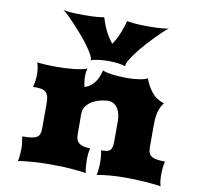

<svg xmlns="http://www.w3.org/2000/svg" viewBox="-86 -882 1003 972"><g transform="rotate(10 416.0 -396.5)"><path d="M67.9 0Q71.8 -12.7 73.2 -30.3Q74.7 -47.9 74.7 -64.9Q74.7 -80.6 72.8 -96.2Q70.8 -111.8 67.9 -127Q95.2 -127 113 -129.4Q130.9 -131.8 141.6 -137.9Q152.3 -144 156.5 -155.3Q160.6 -166.5 160.6 -184.1V-319.8Q160.2 -340.8 155.3 -353.3Q150.4 -365.7 141.8 -372.3Q133.3 -378.9 120.8 -381.1Q108.4 -383.3 92.8 -383.3H77.6Q81.5 -393.1 84.5 -410.4Q87.4 -427.7 87.4 -446.8Q87.4 -465.3 84.7 -482.2Q82 -499 77.6 -509.3Q95.7 -506.8 122.1 -505.4Q148.4 -503.9 177.7 -503.9Q199.2 -503.9 220.9 -504.9Q242.7 -505.9 263.2 -508.1Q283.7 -510.3 301.8 -513.7Q319.8 -517.1 334 -522.5Q330.6 -512.7 329.3 -502.7Q328.1 -492.7 328.1 -482.4Q328.1 -468.3 330.1 -454.6Q332 -440.9 334.5 -427.7Q356 -434.6 369.9 -447Q383.8 -459.5 392.3 -473.6Q400.9 -487.8 405.5 -502.2Q410.2 -516.6 413.1 -527.3Q419.4 -523.4 432.4 -520.3Q445.3 -517.1 462.2 -514.9Q479 -512.7 498 -511.5Q517.1 -510.3 535.2 -510.3Q551.3 -510.3 567.9 -511.2Q584.5 -512.2 599.1 -514.4Q613.8 -516.6 625.5 -519.8Q637.2 -522.9 643.1 -527.3Q658.7 -485.8 682.4 -457Q706.1 -428.2 745.6 -416.5Q737.8 -406.7 731.9 -395.5Q726.1 -384.3 721.9 -369.9Q717.8 -355.5 715.8 -336.9Q713.9 -318.4 713.9 -293.9V-184.1Q713.9 -166.5 719 -155.3Q724.1 -144 734.6 -137.9Q745.1 -131.8 762 -129.4Q778.8 -127 802.2 -127Q800.8 -121.1 799.3 -114.7Q797.9 -108.4 796.9 -100.3Q795.9 -92.3 795.2 -81.8Q794.4 -71.3 794.4 -57.1Q794.4 -43 796.1 -26.4Q797.9 -9.8 802.2 0Q787.1 -2.4 766.4 -4.6Q745.6 -6.8 721.9 -8.5Q698.2 -10.3 672.6 -11.2Q647 -12.2 622.1 -12.2Q602.1 -12.2 580.8 -11.5Q559.6 -10.7 539.6 -9Q519.5 -7.3 502.2 -5.1Q484.9 -2.9 473.1 0Q474.6 -5.9 475.8 -13.7Q477.1 -21.5 477.8 -30.8Q478.5 -40 479 -49.8Q479.5 -59.6 479.5 -68.4Q479.5 -73.2 479 -81.5Q478.5 -89.8 477.8 -98.4Q477.1 -106.9 475.8 -114.7Q474.6 -122.6 473.1 -127Q489.7 -127 500.7 -128.7Q511.7 -130.4 518.6 -136.2Q525.4 -142.1 528.3 -153.6Q531.2 -165 531.2 -184.1V-285.6Q531.2 -304.7 527.3 -321.8Q523.4 -338.9 515.4 -351.8Q507.3 -364.7 494.6 -372.3Q481.9 -379.9 463.9 -379.9Q451.7 -379.9 431.4 -375.7Q411.1 -371.6 391.4 -361.6Q371.6 -351.6 357.2 -334.7Q342.8 -317.9 342.8 -293H342.3L342.8 -184.1Q342.8 -152.3 362.3 -139.6Q381.8 -127 417 -127Q414.1 -116.7 412.4 -101.6Q410.6 -86.4 410.6 -69.3Q410.6 -50.8 412.1 -32Q413.6 -13.2 417 0Q385.7 -4.9 342.8 -8.5Q299.8 -12.2 237.8 -12.2Q214.4 -12.2 189.7 -11.5Q165 -10.7 142.3 -9Q119.6 -7.3 100.1 -5.1Q80.6 -2.9 67.9 0ZM342.8 -566.4V-568.4Q342.8 -580.1 331.8 -599.6Q320.8 -619.1 303.7 -642.1Q286.6 -665 265.6 -689.5Q244.6 -713.9 224.6 -735.1Q204.6 -756.3 188 -772Q171.4 -787.6 162.6 -793.5Q171.9 -791 197.3 -788.6Q222.7 -786.1 266.6 -786.1Q312.5 -786.1 337.4 -788.6Q362.3 -791 372.1 -793.5Q375.5 -783.2 380.4 -768.6Q385.3 -753.9 392.8 -737.1Q400.4 -720.2 410.9 -702.4Q421.4 -684.6 435.5 -668Q447.3 -684.6 456.1 -702.4Q464.8 -720.2 471.4 -737.1Q478 -753.9 482.4 -768.6Q486.8 -783.2 489.7 -793.5Q504.4 -791 530.3 -788.6Q556.2 -786.1 600.1 -786.1Q644 -786.1 669.4 -788.6Q694.8 -791 704.1 -793.5Q695.3 -787.6 678.2 -771.7Q661.1 -755.9 640.6 -734.9Q620.1 -713.9 598.4 -689.5Q576.7 -665 559.1 -642.1Q541.5 -619.1 530.3 -599.4Q519 -579.6 519 -567.9V-566.4Q508.8 -571.8 485.1 -575.2Q461.4 -578.6 431.6 -578.6Q418.9 -578.6 405.3 -577.9Q391.6 -577.1 379.2 -575.4Q366.7 -573.7 357.2 -571.5Q347.7 -569.3 342.8 -566.4Z"/></g></svg>

Font: Arbutus
Style: Regular
Weight: 400
Designer: Karolina Lach
Foundry: Sorkin Type Co.
Version: Version 1.003